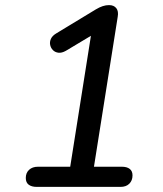

<svg xmlns="http://www.w3.org/2000/svg" viewBox="-20 -732 640 752"><path d="M124 0Q104 0 92.5 -8.5Q81 -17 81 -35Q81 -55 94 -67Q107 -79 129 -79H255L342 -629L390 -624L238 -533Q222 -524 209 -525.5Q196 -527 187.5 -535.5Q179 -544 176.5 -556Q174 -568 179.5 -580Q185 -592 200 -601L355 -695Q370 -704 382.5 -708Q395 -712 407 -712Q426 -712 435.5 -700Q445 -688 441 -666L348 -79H457Q477 -79 488 -70.5Q499 -62 499 -45Q499 -25 486.5 -12.5Q474 0 452 0Z"/></svg>

Font: Nunito Medium
Style: Italic
Weight: 500
Designer: Vernon Adams
Foundry: Vernon Adams
Version: Version 3.601